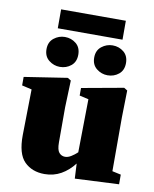

<svg xmlns="http://www.w3.org/2000/svg" viewBox="-93 -913 803 999"><g transform="rotate(10 308.5 -413.5)"><path d="M371 12 367 -67Q337 -28 298 -6Q259 16 211 16Q145 16 104.5 -24.5Q64 -65 65 -164L69 -406L17 -418V-463L244 -498L262 -487L257 -345V-159Q257 -120 269.5 -105.5Q282 -91 301 -91Q316 -91 332.5 -101Q349 -111 365 -126L369 -407L321 -418V-458L542 -498L560 -487L557 -345V-60L603 -50V1ZM193 -547Q161 -547 135 -567.5Q109 -588 109 -626Q109 -664 135 -684.5Q161 -705 193 -705Q227 -705 252 -684.5Q277 -664 277 -626Q277 -588 252 -567.5Q227 -547 193 -547ZM445 -547Q413 -547 387 -567.5Q361 -588 361 -626Q361 -664 387 -684.5Q413 -705 445 -705Q479 -705 504 -684.5Q529 -664 529 -626Q529 -588 504 -567.5Q479 -547 445 -547ZM148 -743V-843H490V-743Z"/></g></svg>

Font: Source Serif Pro Black
Style: Regular
Weight: 900
Designer: Frank Grießhammer
Foundry: Adobe Systems Incorporated
Version: Version 3.001;hotconv 1.0.111;makeotfexe 2.5.65597